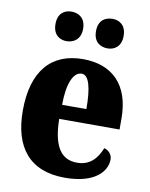

<svg xmlns="http://www.w3.org/2000/svg" viewBox="-86 -822 701 896"><g transform="rotate(10 264.5 -374.5)"><path d="M375 -619C406 -619 439 -638 439 -689C439 -741 406 -759 375 -759C340 -759 308 -741 308 -689C308 -638 340 -619 375 -619ZM180 -619C213 -619 247 -638 247 -689C247 -741 213 -759 180 -759C148 -759 116 -741 116 -689C116 -638 148 -619 180 -619ZM283 10C425 10 479 -54 479 -111C479 -135 462 -152 441 -158C421 -107 388 -69 327 -69C251 -69 212 -126 210 -256H496V-308C496 -467 411 -550 272 -550C122 -550 36 -453 36 -265C36 -91 116 10 283 10ZM327 -323H212C212 -426 239 -482 277 -482C312 -482 327 -423 327 -323Z"/></g></svg>

Font: Noto Serif Bengali Condensed Black
Style: Regular
Weight: 900
Width: 3
Designer: Juan Bruce, Universal Thirst, Indian Type Foundry and the Monotype Design Team.
Foundry: Monotype Imaging Inc.
Version: Version 2.003